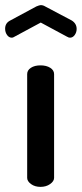

<svg xmlns="http://www.w3.org/2000/svg" viewBox="-51 -729 319 749"><path d="M108 -641 4 -585Q0 -582 -5 -582Q-16 -582 -23.5 -592.5Q-31 -603 -31 -617Q-31 -638 -13 -648L91 -704Q103 -709 108 -709Q117 -709 125 -704L229 -649Q248 -637 248 -616Q248 -603 240.5 -592.5Q233 -582 222 -582Q220 -582 216 -583Q214 -585 212 -585ZM160 -440V-35Q160 -22 144.5 -11Q129 0 107 0Q85 0 70 -11Q55 -22 55 -35V-440Q55 -455 69.5 -464.5Q84 -474 107 -474Q130 -474 145 -464.5Q160 -455 160 -440Z"/></svg>

Font: AkaAcidDosis
Style: SemiBold
Weight: 600
Designer: Edgar Tolentino, Pablo Impallari, Igino Marini, Cyberella
Foundry: Edgar Tolentino, Pablo Impallari, Igino Marini, Cyberella
Version: Version 1.007